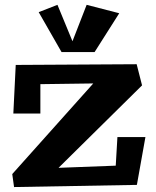

<svg xmlns="http://www.w3.org/2000/svg" viewBox="-20 -755 635 780"><path d="M570.8 -198.2 536.1 -3.9 37.1 4.9 29.8 -47.9 358.9 -416 144 -413.1V-293.9H34.2L43.9 -491.2L535.2 -494.1L557.1 -408.2L217.8 -73.2L450.2 -82L457 -198.2ZM364.3 -543.5H230L137.2 -705.6L213.4 -735.4L274.4 -587.4L332 -735.4L464.4 -701.2Z"/></svg>

Font: Peralta
Style: Regular
Weight: 400
Designer: Astigmatic (AOETI)
Foundry: Astigmatic (AOETI)
Version: Version 1.000